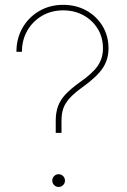

<svg xmlns="http://www.w3.org/2000/svg" viewBox="-20 -757 519 782"><path d="M207 -215.8V-265.6Q207 -298.3 216.1 -323.7Q225.1 -349.1 246.3 -372.1Q267.6 -395 303.7 -420.9Q357.9 -458.5 378.7 -489.7Q399.4 -521 399.4 -559.6Q399.4 -605 377.9 -639.9Q356.4 -674.8 319.8 -694.8Q283.2 -714.8 237.3 -714.8Q189 -714.8 151.1 -692.6Q113.3 -670.4 91.3 -632.3Q69.3 -594.2 69.3 -545.9H46.9Q46.9 -600.6 71.8 -643.8Q96.7 -687 139.9 -712.2Q183.1 -737.3 237.3 -737.3Q289.6 -737.3 331.3 -714.4Q373 -691.4 397.5 -651.1Q421.9 -610.8 421.9 -559.6Q421.9 -514.6 398.2 -479.2Q374.5 -443.8 316.4 -402.3Q282.7 -377.9 264.2 -357.7Q245.6 -337.4 238 -315.9Q230.5 -294.4 230.5 -265.6V-215.8ZM218.8 4.4Q208 4.4 200.4 -3.2Q192.9 -10.7 192.9 -21.5Q192.9 -32.2 200.4 -39.8Q208 -47.4 218.8 -47.4Q229.5 -47.4 237.1 -39.8Q244.6 -32.2 244.6 -21.5Q244.6 -10.7 237.1 -3.2Q229.5 4.4 218.8 4.4Z"/></svg>

Font: Inter Tight Thin
Style: Regular
Weight: 250
Designer: Rasmus Andersson
Foundry: rsms
Version: Version 3.004